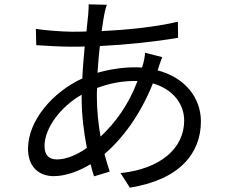

<svg xmlns="http://www.w3.org/2000/svg" viewBox="-20 -814 1040 884"><path d="M472 -792 388 -794C389 -782 387 -764 386 -746C384 -724 381 -698 378 -669C355 -668 333 -668 310 -668C267 -668 180 -675 145 -681L147 -606C188 -603 266 -599 309 -599C329 -599 349 -599 370 -600C366 -553 361 -503 359 -453C221 -389 109 -258 109 -129C109 -44 161 -3 227 -3C282 -3 342 -25 397 -58C402 -38 407 -19 413 -2L485 -24C477 -49 469 -76 461 -105C546 -177 627 -288 684 -430C777 -403 828 -335 828 -259C828 -129 716 -36 535 -17L578 50C810 13 905 -111 905 -255C905 -365 831 -457 706 -490C706 -492 707 -493 707 -494C712 -510 721 -537 727 -551L648 -571C647 -554 642 -528 637 -513C636 -509 635 -506 634 -503C622 -504 610 -504 597 -504C546 -504 485 -495 429 -479C432 -521 435 -563 440 -602C562 -608 695 -622 800 -640L799 -714C697 -690 575 -677 448 -671C452 -700 456 -726 460 -747C463 -761 467 -779 472 -792ZM426 -368C426 -382 426 -395 427 -409C473 -426 531 -441 596 -441C602 -441 608 -441 613 -441C571 -329 510 -248 443 -185C433 -243 426 -304 426 -368ZM185 -142C185 -224 259 -323 356 -378C356 -372 356 -366 356 -360C356 -285 366 -204 380 -133C329 -97 281 -80 242 -80C204 -80 185 -101 185 -142Z"/></svg>

Font: Microsoft YaHei
Style: Regular
Weight: 400
Designer: Ryoko NISHIZUKA 西塚涼子 (kana, bopomofo & ideographs); Paul D. Hunt (Latin, Greek & Cyrillic); Sandoll Communications 산돌커뮤니
Foundry: Adobe
Version: Version 2.001;hotconv 1.0.111;makeotfexe 2.5.65597